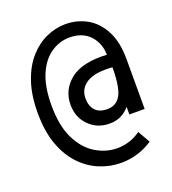

<svg xmlns="http://www.w3.org/2000/svg" viewBox="-121 -725 741 827"><g transform="rotate(-20 250.0 -311.0)"><path d="M295 11Q244 11 196.5 -8.5Q149 -28 111 -68Q73 -108 51 -169Q29 -230 29 -314Q29 -396 50 -456.5Q71 -517 106 -556Q141 -595 184 -614Q227 -633 271 -633Q325 -633 369.5 -608Q414 -583 441 -531.5Q468 -480 468 -402V-173H398V-208Q362 -165 306 -165Q249 -165 211.5 -203Q174 -241 174 -298Q174 -367 228.5 -410.5Q283 -454 395 -448Q394 -502 360.5 -537.5Q327 -573 268 -573Q223 -573 183.5 -546.5Q144 -520 120 -465Q96 -410 96 -323Q96 -230 125.5 -170.5Q155 -111 202 -82.5Q249 -54 301 -54Q328 -54 355.5 -62.5Q383 -71 408 -89L440 -33Q373 11 295 11ZM317 -227Q360 -227 379.5 -263.5Q399 -300 399 -389Q320 -395 282 -371Q244 -347 244 -303Q244 -267 262.5 -247Q281 -227 317 -227Z"/></g></svg>

Font: Inconsolata Medium
Style: Regular
Weight: 500
Monospace: yes
Designer: Raph Levien, Cyreal, Brenton Simpson
Foundry: Raph Levien, Cyreal, Google
Version: Version 3.001; ttfautohint (v1.8.2.53-6de2)